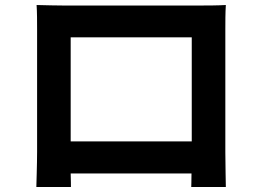

<svg xmlns="http://www.w3.org/2000/svg" viewBox="-20 -729 1040 766"><path d="M126 -709C128 -681 128 -640 128 -612V-123C128 -75 125 12 125 17H263C263 14 263 -9 262 -37H744C744 -8 743 15 743 17H881C881 13 879 -83 879 -122V-612C879 -642 879 -679 881 -709C845 -707 807 -707 782 -707H232C205 -707 167 -708 126 -709ZM262 -580H745V-165H262Z"/></svg>

Font: Noto Sans HK
Style: Bold
Weight: 700
Designer: Ryoko NISHIZUKA 西塚涼子 (kana, bopomofo & ideographs); Paul D. Hunt (Latin, Greek & Cyrillic); Sandoll Communications 산돌커뮤니
Foundry: Adobe
Version: Version 2.002;hotconv 1.0.116;makeotfexe 2.5.65601